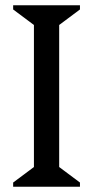

<svg xmlns="http://www.w3.org/2000/svg" viewBox="-20 -710 354 730"><path d="M30 0V-16L109 -75V-615L30 -674V-690H284V-674L205 -615V-75L284 -16V0Z"/></svg>

Font: Platypi Light
Style: Regular
Weight: 300
Designer: David Sargent
Foundry: Bolt Cutter Type
Version: Version 1.200